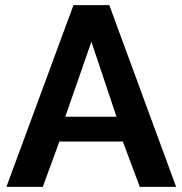

<svg xmlns="http://www.w3.org/2000/svg" viewBox="-20 -730 712 750"><path d="M267 -710H407L668 0H526L460 -177H212L147 0H5ZM435 -274 337 -567 235 -274Z"/></svg>

Font: Raleway Thin
Style: Bold
Weight: 700
Version: Version 4.026